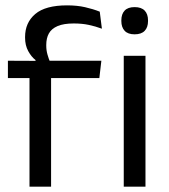

<svg xmlns="http://www.w3.org/2000/svg" viewBox="-20 -696 630 716"><path d="M230 -676Q267.5 -676 297.2 -669.2Q327 -662.5 352 -652.5L360 -589Q335.5 -598 310.8 -603.2Q286 -608.5 255 -608.5Q217.5 -608.5 194.8 -598.8Q172 -589 162.2 -571.2Q152.5 -553.5 152.5 -528.5V-526Q152.5 -508.5 157 -492.8Q161.5 -477 167 -464L112.5 -462V-472Q97 -484 85.2 -505.5Q73.5 -527 73.5 -555.5V-558Q73.5 -611.5 111.5 -643.8Q149.5 -676 230 -676ZM90 0V-444.5H170.5V0ZM9.5 -405V-469.5L121 -469L154 -469.5H358L350.5 -405ZM441.5 0V-488H522.5V0ZM482 -568Q457 -568 444.8 -581.2Q432.5 -594.5 432.5 -617.5V-620Q432.5 -643.5 444.8 -656.5Q457 -669.5 482 -669.5Q507 -669.5 519.5 -656.5Q532 -643.5 532 -620V-617.5Q532 -594 519.5 -581Q507 -568 482 -568Z"/></svg>

Font: Anek Gujarati
Style: Regular
Weight: 400
Designer: Mrunmayee Ghaisas (Gujarati), Yesha Goshar (Latin)
Foundry: Ek Type
Version: Version 1.003